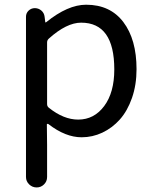

<svg xmlns="http://www.w3.org/2000/svg" viewBox="-20 -575 659 826"><path d="M91.8 186.5V-502.9Q91.8 -518.6 103 -529.3Q114.3 -540 129.9 -540Q145.5 -540 157.7 -529.8Q169.9 -519.5 171.9 -502.9L174.8 -479.5Q174.8 -478.5 176.3 -478.5Q177.7 -478.5 178.7 -479.5Q271.5 -554.7 350.6 -554.7Q454.1 -554.7 510.7 -480Q567.4 -405.3 567.4 -277.3Q567.4 -210 547.9 -153.8Q528.3 -97.7 495.6 -61Q462.9 -24.4 420.4 -4.4Q377.9 15.6 331.1 15.6Q261.7 15.6 188.5 -41Q186.5 -43 183.6 -42Q180.7 -41 181.6 -38.1L182.6 47.9V186.5Q182.6 205.1 169.4 218.3Q156.2 231.4 137.7 231.4Q119.1 231.4 105.5 218.3Q91.8 205.1 91.8 186.5ZM316.4 -60.5Q384.8 -60.5 428.2 -118.7Q471.7 -176.8 471.7 -276.4Q471.7 -477.5 329.1 -477.5Q266.6 -477.5 190.4 -409.2Q182.6 -402.3 182.6 -392.6V-127Q182.6 -117.2 190.4 -111.3Q253.9 -60.5 316.4 -60.5Z"/></svg>

Font: irohamaru Regular
Style: Regular
Weight: 400
Designer: [Source Han Sans]
Ryoko NISHIZUKA  (kana & ideographs); Paul D. Hunt (Latin, Greek & Cyrillic); Wenlong ZHANG  (bopomofo
Version: Version 1.00